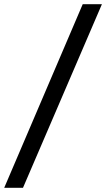

<svg xmlns="http://www.w3.org/2000/svg" viewBox="-89 -730 503 910"><path d="M303 -710H394L20 160H-69Z"/></svg>

Font: mr_Source Sans Pro
Style: Bold Italic
Weight: 700
Italic angle: -11°
Designer: Paul D. Hunt
Foundry: Adobe Systems Incorporated
Version: Version 1.036;July 10, 2024;FontCreator 11.5.0.2430 64-bit